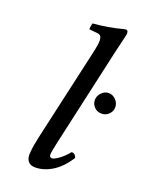

<svg xmlns="http://www.w3.org/2000/svg" viewBox="-135 -767 650 846"><g transform="rotate(20 189.5 -344.0)"><path d="M207 -563Q213.9 -593.8 213.9 -611.8Q213.4 -627 208.3 -633.1Q203.1 -639.2 192.9 -640.1Q190.9 -640.6 162.1 -643.1Q161.1 -643.1 158.7 -643.6Q156.2 -644 154.8 -644Q153.8 -645 153.8 -648.9Q155.3 -661.6 158.2 -672.9Q229.5 -678.7 293 -695.8L305.2 -698.2Q315.9 -698.2 315.9 -688Q317.4 -686.5 315.9 -676.8Q302.2 -620.1 293.9 -583L191.9 -127Q181.2 -78.6 181.2 -67.9Q181.2 -53.2 192.9 -53.2Q203.1 -53.2 224.6 -68.6Q246.1 -84 266.1 -108.9Q283.2 -108.9 289.1 -89.8Q256.3 -38.6 216.8 -14.4Q177.2 9.8 137.2 9.8Q96.2 9.8 94.2 -34.2Q94.2 -41 95.2 -45.9Q96.7 -73.7 106.9 -119.1ZM283.2 -359.9Q283.2 -378.9 297.6 -394Q312 -409.2 331.1 -409.2Q349.6 -409.2 364.3 -394.5Q378.9 -379.9 378.9 -359.9Q378.9 -340.8 365 -326.9Q351.1 -313 331.1 -313Q310.1 -313 296.6 -327.1Q283.2 -341.3 283.2 -359.9Z"/></g></svg>

Font: Common Serif News
Style: Italic
Weight: 450
Italic angle: -12°
Designer: Philipp H. Poll, Khaled Hosny
Foundry: Stefan Peev, Context Ltd.
Version: Version 1.026